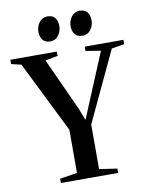

<svg xmlns="http://www.w3.org/2000/svg" viewBox="-117 -1023 857 1096"><g transform="rotate(-10 312.0 -475.0)"><path d="M246 -40.5V-291L41 -704.5L-16.5 -718V-743H253V-718L180.5 -704L319 -401L346.5 -330L375 -399L502 -704L414.5 -718V-743H639V-718L565 -705.5L374 -298.5V-40.5L477.5 -25V0H145.5V-25ZM226.5 -806.5Q197.5 -806.5 183.2 -824.8Q169 -843 169 -871.5Q169 -902.5 186.8 -926.2Q204.5 -950 234 -950H235Q264.5 -950 278.5 -931.5Q292.5 -913 292.5 -885Q292.5 -854.5 275 -830.5Q257.5 -806.5 227.5 -806.5ZM413 -806.5Q384 -806.5 369.8 -824.8Q355.5 -843 355.5 -871.5Q355.5 -902.5 373.5 -926.2Q391.5 -950 421 -950H422Q451 -950 465.2 -931.5Q479.5 -913 479.5 -885Q479.5 -854.5 461.8 -830.5Q444 -806.5 414 -806.5Z"/></g></svg>

Font: Merriweather 120pt SemiBold
Style: Regular
Weight: 600
Version: Version 2.100